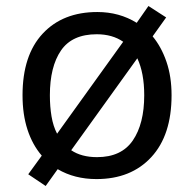

<svg xmlns="http://www.w3.org/2000/svg" viewBox="-20 -586 645 639"><path d="M551 -269Q551 -136 483.5 -63Q416 10 301 10Q228 10 172 -23L132 33L74 -6L119 -68Q88 -104 71.5 -154.5Q55 -205 55 -269Q55 -402 122 -474Q189 -546 304 -546Q377 -546 435 -510L474 -566L533 -528L488 -465Q517 -430 534 -380.5Q551 -331 551 -269ZM146 -269Q146 -231 151.5 -198.5Q157 -166 170 -141L390 -447Q354 -472 302 -472Q220 -472 183 -418Q146 -364 146 -269ZM460 -269Q460 -343 437 -392L217 -86Q251 -63 303 -63Q384 -63 422 -118.5Q460 -174 460 -269Z"/></svg>

Font: Noto Sans Hanunoo
Style: Regular
Weight: 400
Designer: Monotype Design Team
Foundry: Monotype Imaging Inc.
Version: Version 2.003; ttfautohint (v1.8.4.7-5d5b)